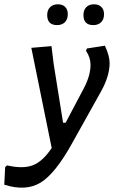

<svg xmlns="http://www.w3.org/2000/svg" viewBox="-104 -680 538 895"><path d="M166 -660Q188 -660 200 -647.5Q212 -635 212 -614Q212 -590 198.5 -576.5Q185 -563 162 -563Q116 -563 116 -610Q116 -633 129.5 -646.5Q143 -660 166 -660ZM334 -660Q356 -660 368.5 -647.5Q381 -635 381 -614Q381 -590 367.5 -576.5Q354 -563 331 -563Q285 -563 285 -610Q285 -633 298 -646.5Q311 -660 334 -660ZM136 -465 146 -383 190 -108H202L287 -269Q318 -328 318 -378Q318 -412 297 -443L301 -454L385 -467Q407 -419 407 -386Q407 -325 366 -252L232 -12Q154 129 85.5 171Q17 213 -84 181L-80 99L-71 91Q2 108 48.5 90.5Q95 73 137 10L42 -457Z"/></svg>

Font: Alegreya Sans Medium
Style: Italic
Weight: 500
Italic angle: -7°
Designer: Juan Pablo del Peral
Foundry: Huerta Tipografica
Version: Version 2.007